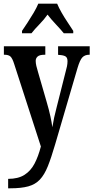

<svg xmlns="http://www.w3.org/2000/svg" viewBox="-20 -786 505 1038"><path d="M24 181Q78 181 112 159.5Q146 138 166.5 99Q187 60 201 6L57 -439Q47 -471 36.5 -480.5Q26 -490 5 -490H1V-536H225V-490H221Q194 -490 183.5 -480.5Q173 -471 173 -457Q173 -445 176.5 -429.5Q180 -414 186 -395L232 -236Q245 -192 252.5 -157Q260 -122 263 -98Q271 -149 286 -205L335 -399Q339 -412 342 -427Q345 -442 345 -455Q345 -475 333.5 -481.5Q322 -488 298 -489L294 -490V-536H465V-490H462Q439 -490 425.5 -476Q412 -462 399 -418L278 -5Q257 67 238.5 113Q220 159 195.5 185Q171 211 133 221.5Q95 232 36 232H24ZM99 -619Q112 -638 129 -664Q146 -690 162 -717Q178 -744 187 -766H289Q298 -744 313.5 -717Q329 -690 346.5 -664Q364 -638 376 -619V-606H325Q309 -626 282.5 -654Q256 -682 237 -707Q219 -681 193.5 -655Q168 -629 150 -606H99Z"/></svg>

Font: Noto Serif Khmer ExtraCondensed SemiBold
Style: Regular
Weight: 600
Width: 2
Designer: Danh Hong and the Monotype Design Team
Foundry: Monotype Imaging Inc.
Version: Version 2.004; ttfautohint (v1.8.4.7-5d5b)